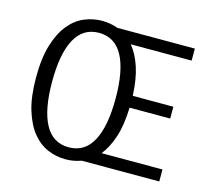

<svg xmlns="http://www.w3.org/2000/svg" viewBox="-106 -862 1107 1005"><g transform="rotate(15 447.0 -360.0)"><path d="M834 0H414Q373 15 329 15Q279 15 232.5 -4.5Q186 -24 150 -68Q114 -112 92 -183.5Q70 -255 70 -360Q70 -465 92 -536.5Q114 -608 150 -652Q186 -696 232.5 -715.5Q279 -735 329 -735Q373 -735 414 -720H834V-655H504Q538 -614 559 -551Q580 -488 584 -397H804V-333H584Q581 -237 559.5 -172Q538 -107 504 -65H834ZM157 -360Q157 -208 200 -129Q243 -50 329 -50Q415 -50 458 -129Q501 -208 501 -360Q501 -512 458 -591Q415 -670 329 -670Q243 -670 200 -591Q157 -512 157 -360Z"/></g></svg>

Font: Carrois Gothic SC
Style: Regular
Weight: 400
Designer: Ralph du Carrois
Foundry: Ralph du Carrois
Version: Version 1.001